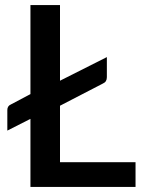

<svg xmlns="http://www.w3.org/2000/svg" viewBox="-20 -740 572 760"><path d="M516.5 -98V0H100.5V-269.5L9 -223V-304.5Q9 -320.5 23 -326.5L100.5 -367.5V-720H217.5V-420.5L403 -514V-434.5Q403 -416 387.5 -409.5L217.5 -321.5V-98Z"/></svg>

Font: LatoLatin Semibold
Style: Regular
Weight: 600
Designer: Lukasz Dziedzic with Adam Twardoch and Botio Nikoltchev
Foundry: tyPoland Lukasz Dziedzic
Version: Version 2.015; 2015-08-06; http://www.latofonts.com/